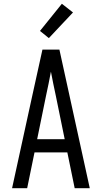

<svg xmlns="http://www.w3.org/2000/svg" viewBox="-20 -998 540 1018"><path d="M44 0 151 -490 205 -735H295L456 0H376L337 -190H163L124 0ZM177 -260H323L276 -490Q269 -522 262.5 -554Q256 -586 250 -618Q244 -586 237.5 -554Q231 -522 224 -490ZM239 -796 192 -834 308 -978 367 -932Z"/></svg>

Font: Iosevka Custom
Style: Regular
Weight: 400
Monospace: yes
Designer: Belleve Invis
Foundry: Belleve Invis
Version: Version 32.5.0; ttfautohint (v1.8.4)